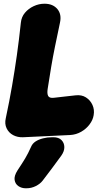

<svg xmlns="http://www.w3.org/2000/svg" viewBox="-20 -712 525 1031"><path d="M103 25Q74 26 50.5 13.5Q27 1 15.5 -23Q4 -47 11 -77Q31 -171 45 -252.5Q59 -334 70.5 -415Q82 -496 92 -590Q95 -621 114 -643.5Q133 -666 161 -679Q189 -692 219 -692Q264 -692 288 -663.5Q312 -635 302 -590Q287 -519 275.5 -463Q264 -407 255 -353.5Q246 -300 236 -235Q232 -210 238.5 -197Q245 -184 270 -187Q296 -190 327 -193.5Q358 -197 385 -200Q418 -204 441.5 -189Q465 -174 476.5 -148.5Q488 -123 483 -94Q479 -68 461 -44Q443 -20 416 -4.5Q389 11 357 13ZM209 258Q196 275 172.5 287Q149 299 122 299H118Q96 299 79 287.5Q62 276 58.5 254.5Q55 233 74 203Q100 164 115.5 138Q131 112 147 76Q154 59 170.5 48Q187 37 210.5 31Q234 25 260 25H267Q295 25 310 40Q325 55 325.5 77.5Q326 100 309 124Q281 163 259 192Q237 221 209 258Z"/></svg>

Font: Winky Sans Black
Style: Italic
Weight: 900
Italic angle: -8.97852°
Designer: Simon Atzbach
Foundry: typofactur
Version: Version 1.205